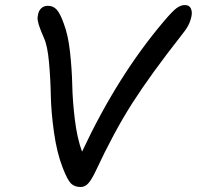

<svg xmlns="http://www.w3.org/2000/svg" viewBox="-20 -751 780 761"><path d="M299.8 -9.8Q275.4 -9.8 261.2 -23.9Q247.1 -38.1 229 -85Q205.6 -144 194.1 -225.6Q182.6 -307.1 181.4 -372.6Q180.2 -438 174.3 -503.2Q168.5 -568.4 154.8 -599.1Q147.9 -615.2 145.5 -621.1Q143.1 -627 138.7 -638.4Q134.3 -649.9 133.1 -654.8Q131.8 -659.7 130.1 -667.7Q128.4 -675.8 128.9 -681.6Q129.4 -687.5 130.9 -693.8Q133.3 -708.5 143.6 -718.3Q153.8 -728 169.9 -728Q191.4 -728 205.3 -712.2Q219.2 -696.3 232.9 -657.2Q250 -613.3 257.6 -544.2Q265.1 -475.1 266.4 -413.6Q267.6 -352.1 276.6 -277.6Q285.6 -203.1 305.2 -149.9Q446.3 -451.2 629.9 -667Q664.1 -707.5 680.4 -719.2Q696.8 -731 712.9 -731Q730 -731 736.3 -717.8Q742.7 -704.6 738.8 -686Q734.4 -665.5 725.8 -649.4Q717.3 -633.3 698.2 -609.9Q576.2 -454.6 503.9 -341.3Q431.6 -228 359.9 -74.2Q342.3 -37.1 329.1 -23.4Q315.9 -9.8 299.8 -9.8Z"/></svg>

Font: Shantell Sans Bouncy
Style: Italic
Weight: 400
Italic angle: -11.31°
Designer: Stephen Nixon, Anya Danilova, Shantell Martin
Foundry: Arrow Type
Version: Version 1.006;[9816181b4]